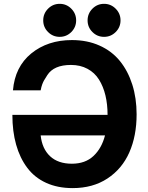

<svg xmlns="http://www.w3.org/2000/svg" viewBox="-20 -948 762 991"><path d="M189.9 -249Q197.3 -180.2 238.5 -141.6Q279.8 -103 351.1 -103Q419.9 -103 462.4 -142.8Q504.9 -182.6 522 -249ZM535.2 -355Q535.2 -409.7 524.2 -455.6Q513.2 -501.5 491 -537.1Q468.8 -572.8 431.6 -592.8Q394.5 -612.8 346.2 -612.8Q257.8 -612.8 224.1 -560.1Q211.4 -540 207.3 -533Q203.1 -525.9 198.2 -513.2Q193.4 -500.5 189.9 -481.9H46.9Q57.1 -603 141.1 -671.9Q226.1 -741.2 351.1 -741.2Q430.7 -741.2 494.1 -712.6Q557.6 -684.1 599.1 -632.8Q640.6 -581.5 662.8 -511.5Q685.1 -441.4 685.1 -357.9Q685.1 -246.6 647.5 -161.4Q609.9 -76.2 534.4 -26.6Q459 22.9 355 22.9Q277.3 22.9 217.8 -4.4Q158.2 -31.7 120.4 -82.3Q82.5 -132.8 63.2 -201.4Q43.9 -270 43.9 -355ZM228 -782.7Q203.1 -807.6 203.1 -842.8Q203.1 -877.9 228 -903.1Q252.9 -928.2 288.1 -928.2Q323.2 -928.2 348.1 -903.1Q373 -877.9 373 -842.8Q373 -807.6 348.1 -782.7Q323.2 -757.8 288.1 -757.8Q252.9 -757.8 228 -782.7ZM457 -782.7Q432.1 -807.6 432.1 -842.8Q432.1 -877.9 457 -903.1Q481.9 -928.2 517.1 -928.2Q552.2 -928.2 577.1 -903.1Q602.1 -877.9 602.1 -842.8Q602.1 -807.6 577.1 -782.7Q552.2 -757.8 517.1 -757.8Q481.9 -757.8 457 -782.7Z"/></svg>

Font: Miedinger*
Style: Bold
Weight: 700
Version: Version 001.000